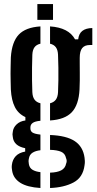

<svg xmlns="http://www.w3.org/2000/svg" viewBox="-20 -737 472 938"><path d="M177.5 181.5Q113 177.5 79.2 156Q45.5 134.5 39.5 98.5Q38 91 37.5 83.5Q37 76 38 68.5Q41 43 56.8 26Q72.5 9 103 3.5V-13Q47 -24 42.5 -68Q41 -77 41 -81Q41 -85 42.5 -93Q44.5 -113.5 61 -129.2Q77.5 -145 104 -148.5V-165Q69.5 -181 52.8 -213.8Q36 -246.5 33 -299.5Q32.5 -323 32 -341.8Q31.5 -360.5 31.5 -378.2Q31.5 -396 32 -415Q32.5 -434 33 -457Q38 -532.5 71.8 -568Q105.5 -603.5 177.5 -608V-523.5Q158 -519 148.5 -506Q139 -493 138 -469.5Q137 -438 136.5 -406.5Q136 -375 136.5 -344.8Q137 -314.5 138 -287Q139 -263.5 148.8 -250.2Q158.5 -237 177.5 -232.5V-147Q151 -144.5 139.8 -136.5Q128.5 -128.5 128.5 -114.5Q128.5 -113.5 128.5 -112.5Q128.5 -111.5 128.5 -110Q128.5 -96 139.2 -89.2Q150 -82.5 177.5 -79.5V-3Q154 -0.5 139 9Q124 18.5 121 38Q119.5 44.5 119.5 51Q119.5 57.5 121 64.5Q124 83.5 139 92.5Q154 101.5 177.5 104ZM224.5 181.5V106.5Q259.5 105.5 279 95.2Q298.5 85 303 62.5Q306 55.5 305.8 48.8Q305.5 42 302.5 35Q298 13 278.8 4.5Q259.5 -4 224.5 -5V-77.5Q304 -74.5 344.8 -47.8Q385.5 -21 393 33Q394 40 394.5 49.5Q395 59 393 70.5Q385.5 130 339 154.5Q292.5 179 224.5 181.5ZM224.5 -148.5V-232.5Q243 -237 252.8 -250.2Q262.5 -263.5 263.5 -287Q265 -314.5 265.2 -344.8Q265.5 -375 265.2 -406.5Q265 -438 263.5 -469.5Q262.5 -493 253 -506Q243.5 -519 224.5 -523.5V-608Q315.5 -602 346.5 -545H362Q365 -572.5 382.2 -586Q399.5 -599.5 431 -600V-517H418.5Q393.5 -517 381.5 -502Q369.5 -487 369.5 -454.5V-427.5Q369.5 -403 369.8 -383.2Q370 -363.5 369.8 -343.8Q369.5 -324 368.5 -299.5Q364.5 -224.5 330.8 -188.8Q297 -153 224.5 -148.5ZM162.5 -640V-717H239V-640Z"/></svg>

Font: Big Shoulders Stencil Display Thin
Style: Bold
Weight: 700
Version: Version 2.001